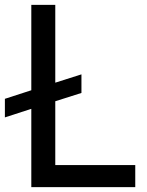

<svg xmlns="http://www.w3.org/2000/svg" viewBox="-45 -765 600 785"><path d="M83 -320 -25 -285V-361L83 -396V-745H181V-427L288 -461V-385L181 -351V-90H508V0H83Z"/></svg>

Font: Evergrow Sans 
Style: Medium
Weight: 500
Foundry: 10Web
Version: Version 1.000